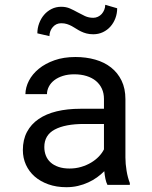

<svg xmlns="http://www.w3.org/2000/svg" viewBox="-20 -778 640 808"><path d="M432.1 0Q426.8 -10.3 423.6 -25.6Q420.4 -41 418.9 -57.6Q405.3 -43.9 388.4 -31.7Q371.6 -19.5 351.3 -10.3Q331.1 -1 308.1 4.4Q285.2 9.8 259.3 9.8Q217.3 9.8 183.3 -2.4Q149.4 -14.6 125.7 -35.4Q102.1 -56.2 89.1 -84.7Q76.2 -113.3 76.2 -146.5Q76.2 -189.9 93.5 -222.7Q110.8 -255.4 142.6 -277.1Q174.3 -298.8 219 -309.6Q263.7 -320.3 318.8 -320.3H417.5V-361.8Q417.5 -385.7 408.7 -404.8Q399.9 -423.8 383.8 -437.3Q367.7 -450.7 344.5 -458Q321.3 -465.3 292.5 -465.3Q265.6 -465.3 244.4 -458.5Q223.1 -451.7 208.5 -440.4Q193.8 -429.2 185.8 -413.8Q177.7 -398.4 177.7 -381.8H86.9Q87.4 -410.6 101.8 -438.5Q116.2 -466.3 143.3 -488.5Q170.4 -510.7 209.2 -524.4Q248 -538.1 297.4 -538.1Q342.3 -538.1 380.9 -527.1Q419.4 -516.1 447.5 -493.9Q475.6 -471.7 491.7 -438.5Q507.8 -405.3 507.8 -360.8V-115.2Q507.8 -88.9 512.7 -59.3Q517.6 -29.8 526.4 -7.8V0ZM272.5 -68.8Q298.8 -68.8 321.8 -75.7Q344.7 -82.5 363.5 -93.8Q382.3 -105 396 -119.4Q409.7 -133.8 417.5 -149.4V-256.3H333.5Q254.4 -256.3 210.4 -232.9Q166.5 -209.5 166.5 -159.2Q166.5 -139.6 173.1 -123Q179.7 -106.4 192.9 -94.5Q206.1 -82.5 226.1 -75.7Q246.1 -68.8 272.5 -68.8ZM473.1 -743.2Q473.1 -721.2 465.6 -701.2Q458 -681.2 444.8 -666.3Q431.6 -651.4 413.1 -642.6Q394.5 -633.8 372.6 -633.8Q356.4 -633.8 343.8 -637.2Q331.1 -640.6 320.6 -645.8Q310.1 -650.9 300.8 -657Q291.5 -663.1 282 -668.2Q272.5 -673.3 261.7 -676.8Q251 -680.2 237.8 -680.2Q216.3 -680.2 202.4 -664.3Q188.5 -648.4 188 -626L137.2 -637.7Q137.2 -659.7 144.8 -679.9Q152.3 -700.2 165.5 -715.6Q178.7 -731 197 -740.2Q215.3 -749.5 237.8 -749.5Q258.3 -749.5 274.7 -742.2Q291 -734.9 306.4 -726.3Q321.8 -717.8 337.6 -710.4Q353.5 -703.1 372.6 -703.1Q382.8 -703.1 392.1 -707.5Q401.4 -711.9 408 -719.2Q414.6 -726.6 418.7 -736.6Q422.9 -746.6 422.9 -757.8Z"/></svg>

Font: Roboto Mono
Style: Regular
Weight: 400
Designer: Google
Version: Version 2.000985; 2015; ttfautohint (v1.3)